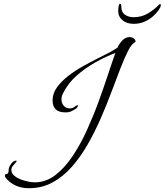

<svg xmlns="http://www.w3.org/2000/svg" viewBox="-20 -894 870 1015"><path d="M133 101Q100 101 71.5 90.5Q43 80 19 56Q15 52 10.5 46.5Q6 41 6 35Q6 27 12 26.5Q18 26 19 25Q25 20 25 13.5Q25 7 26 0Q28 -13 39.5 -29Q51 -45 66 -45Q66 -45 67 -44.5Q68 -44 68 -43Q68 -39 61 -32Q54 -25 47 -16Q40 -7 40 4Q40 21 54 33.5Q68 46 88.5 54Q109 62 129.5 66Q150 70 163 70Q222 70 271.5 32.5Q321 -5 363 -67.5Q405 -130 439.5 -206Q474 -282 502 -359Q530 -436 552 -503Q574 -570 590 -614Q539 -595 484.5 -564.5Q430 -534 384.5 -493.5Q339 -453 314 -402Q305 -387 305 -368Q305 -349 317 -335Q329 -321 349 -321Q364 -321 374.5 -329.5Q385 -338 390 -338Q392 -338 392 -336Q392 -326 377.5 -317Q363 -308 356 -305Q349 -303 344 -301.5Q339 -300 331 -300H324Q258 -300 258 -364Q258 -400 281 -432Q304 -464 340 -492Q376 -520 418 -543.5Q460 -567 499 -586.5Q538 -606 565 -620L601 -642Q609 -661 626 -679.5Q643 -698 666 -698Q677 -698 686.5 -691.5Q696 -685 697 -673Q677 -664 657.5 -626Q638 -588 616 -531Q594 -474 568.5 -406Q543 -338 512 -267Q481 -196 443.5 -130.5Q406 -65 360 -12.5Q314 40 257.5 70.5Q201 101 133 101ZM687 -768Q650 -768 627.5 -787Q605 -806 605 -834Q605 -852 607.5 -863Q610 -874 614 -874Q621 -874 621 -865Q620 -831 639.5 -817Q659 -803 686 -803Q730 -803 764.5 -824.5Q799 -846 819 -868Q824 -873 826 -873Q830 -873 830 -866Q830 -857 819 -841Q808 -825 789 -808Q770 -791 744 -779.5Q718 -768 687 -768Z"/></svg>

Font: Beau Rivage
Style: Regular
Weight: 400
Designer: Robert E. Leuschke
Foundry: Robert E. Leuschke
Version: Version 1.010; ttfautohint (v1.8.3)